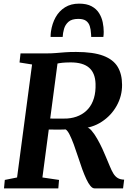

<svg xmlns="http://www.w3.org/2000/svg" viewBox="-20 -1037 730 1057"><path d="M2 0 6.5 -46.5 74 -60 156.5 -682 87.5 -693 93 -743H235Q264 -743 287.2 -745Q310.5 -747 336.2 -749Q362 -751 398.5 -751Q493.5 -751 548.8 -730Q604 -709 628 -668.8Q652 -628.5 652 -570Q652.5 -509 622.5 -455Q592.5 -401 540.2 -366.8Q488 -332.5 420.5 -329L452.5 -336Q467 -337.5 483.2 -319Q499.5 -300.5 515 -273.2Q530.5 -246 543 -219.2Q555.5 -192.5 562 -175.5Q575 -145.5 584.5 -122Q594 -98.5 604 -82Q614 -65.5 628 -57Q642 -48.5 663.5 -48L657.5 0H500Q489 0 477.8 -13.5Q466.5 -27 455.5 -50.5Q444.5 -74 433 -105Q421 -139 409.2 -175Q397.5 -211 385.8 -242.8Q374 -274.5 363 -296.2Q352 -318 341.5 -324.5Q339.5 -324 327 -323.8Q314.5 -323.5 297.5 -323.5Q280.5 -323.5 264 -323.8Q247.5 -324 236.5 -324L243.5 -385Q253 -384.5 268.8 -384.2Q284.5 -384 301.2 -384Q318 -384 331.5 -384.2Q345 -384.5 349 -384.5Q386 -387 415.8 -400.8Q445.5 -414.5 466.2 -438.5Q487 -462.5 497.2 -497Q507.5 -531.5 506 -576Q504 -635.5 470.2 -664.5Q436.5 -693.5 369 -693.5Q359.5 -693.5 341.5 -692.8Q323.5 -692 305 -689Q286.5 -686 275 -680.5L301 -721L213.5 -60L305 -46.5L301 0ZM415.5 -1017Q457.5 -1017 484.2 -1002.5Q511 -988 525.5 -964.5Q540 -941 545.5 -914.2Q551 -887.5 551 -862Q551 -855 550.5 -847.5Q550 -840 549 -833.5H482Q482 -838 481.8 -843Q481.5 -848 481 -852.5Q480 -875 474.2 -893.2Q468.5 -911.5 454 -922.2Q439.5 -933 411 -933Q375 -933 357 -917Q339 -901 332.5 -878Q326 -855 325 -833.5H258.5Q258.5 -841.5 259 -848.8Q259.5 -856 260.5 -863.5Q267 -907.5 286.2 -942Q305.5 -976.5 338 -996.8Q370.5 -1017 415.5 -1017Z"/></svg>

Font: Merriweather
Style: Bold Italic
Weight: 700
Italic angle: -7.8°
Version: Version 2.101